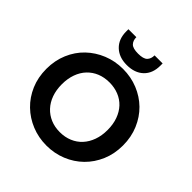

<svg xmlns="http://www.w3.org/2000/svg" viewBox="-240 -1088 1266 1266"><g transform="rotate(45 392.5 -455.5)"><path d="M750 -351Q750 -272 722 -206.5Q694 -141 645.5 -93.5Q597 -46 532 -19.5Q467 7 393 7Q319 7 254 -19.5Q189 -46 140 -93.5Q91 -141 63 -206.5Q35 -272 35 -351Q35 -429 63 -495Q91 -561 140 -608Q189 -655 254 -681.5Q319 -708 393 -708Q468 -708 533 -681.5Q598 -655 646 -608Q694 -561 722 -495Q750 -429 750 -351ZM179 -351Q179 -298 194.5 -255Q210 -212 238.5 -181.5Q267 -151 306 -134.5Q345 -118 393 -118Q440 -118 479.5 -134.5Q519 -151 547 -181.5Q575 -212 590.5 -255Q606 -298 606 -351Q606 -404 590.5 -447Q575 -490 547 -520Q519 -550 479.5 -566Q440 -582 393 -582Q345 -582 306 -566Q267 -550 238.5 -520Q210 -490 194.5 -447Q179 -404 179 -351ZM552 -897Q552 -825 509 -784Q466 -743 392 -743Q320 -743 276.5 -784.5Q233 -826 233 -898V-918H307Q307 -886 325 -867.5Q343 -849 392 -849Q441 -849 459 -867.5Q477 -886 477 -918H552Z"/></g></svg>

Font: Poppins SemiBold
Style: Regular
Weight: 600
Designer: Ninad Kale (Devanagari), Jonny Pinhorn (Latin)
Foundry: Indian Type Foundry
Version: Version 3.002 2017